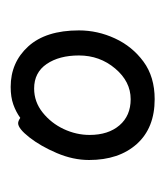

<svg xmlns="http://www.w3.org/2000/svg" viewBox="5 -788 310 360"><g transform="rotate(-90 160.0 -608.0)"><path d="M119 -725Q113 -729 109 -729Q99 -729 82.5 -708Q66 -687 53 -656.5Q40 -626 40 -596Q40 -540 70 -506.5Q100 -473 154 -473Q196 -473 224.5 -494Q253 -515 268 -547.5Q283 -580 283 -615Q283 -677 253 -710Q223 -743 177 -743Q158 -743 144 -738Q130 -733 119 -725ZM154 -518Q123 -518 105 -539Q87 -560 87 -595Q87 -620 98 -643.5Q109 -667 129 -683Q149 -699 174 -699Q204 -699 220 -675.5Q236 -652 236 -615Q236 -576 211.5 -547Q187 -518 154 -518Z"/></g></svg>

Font: Klee One
Style: Regular
Weight: 400
Designer: Fontworks Inc.
Foundry: Fontworks Inc.
Version: Version 1.100